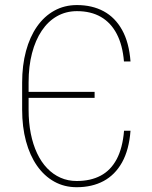

<svg xmlns="http://www.w3.org/2000/svg" viewBox="-20 -741 609 770"><path d="M359.4 -372.6V-348.6H86.9V-372.6ZM477.5 -216.8H503.4Q497.6 -140.1 469.5 -89.8Q441.4 -39.6 395.3 -14.9Q349.1 9.8 287.6 9.8Q237.8 9.8 197.5 -12.7Q157.2 -35.2 128.4 -76.4Q99.6 -117.7 84.2 -174.8Q68.8 -231.9 68.8 -301.3V-409.7Q68.8 -479 84.2 -536.1Q99.6 -593.3 128.4 -634.5Q157.2 -675.8 197.8 -698.2Q238.3 -720.7 288.6 -720.7Q349.6 -720.7 395.8 -695.8Q441.9 -670.9 469.7 -620.8Q497.6 -570.8 503.4 -494.6H477.1Q471.7 -560.1 448.2 -605Q424.8 -649.9 384.8 -673.1Q344.7 -696.3 288.6 -696.3Q244.6 -696.3 208.7 -676Q172.9 -655.8 147.5 -617.9Q122.1 -580.1 108.4 -527.6Q94.7 -475.1 94.7 -410.6V-301.3Q94.7 -249.5 103.5 -205.3Q112.3 -161.1 128.9 -126Q145.5 -90.8 169.2 -66.2Q192.9 -41.5 222.7 -28.3Q252.4 -15.1 287.6 -15.1Q343.3 -15.1 383.5 -36.4Q423.8 -57.6 447.8 -102.3Q471.7 -147 477.5 -216.8Z"/></svg>

Font: Roboto Condensed Thin
Style: Regular
Weight: 250
Width: 3
Designer: Christian Robertson
Foundry: Google
Version: Version 3.009; 2024